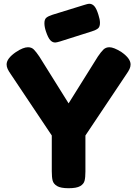

<svg xmlns="http://www.w3.org/2000/svg" viewBox="-20 -994 726 1016"><path d="M299 -775Q279 -769 272 -769Q257 -769 245.5 -782Q234 -795 223 -828Q215 -852 215 -871Q215 -892 225.5 -900.5Q236 -909 258 -916L423 -967Q427 -968 436.5 -971Q446 -974 453 -974Q468 -974 479.5 -961Q491 -948 501 -915Q509 -891 509 -873Q509 -852 498.5 -843.5Q488 -835 466 -828L302 -776ZM671 -653Q671 -641 665.5 -629Q660 -617 648 -600L432 -277V-86Q432 -55 427.5 -37.5Q423 -20 404 -9Q385 2 343 2Q301 2 282 -9.5Q263 -21 258.5 -38.5Q254 -56 254 -88V-277L38 -600Q26 -617 20.5 -629Q15 -641 15 -653Q15 -685 65 -719Q103 -744 128 -744Q147 -744 159 -732Q171 -720 188 -695L343 -447L498 -695Q515 -720 527.5 -732Q540 -744 559 -744Q582 -744 622 -719Q671 -685 671 -653Z"/></svg>

Font: Fredoka One
Style: Regular
Weight: 400
Designer: Milena B. Brandão, Ben Nathan
Version: Version 2.000; ttfautohint (v1.5.33-1714) -l 8 -r 50 -G 200 